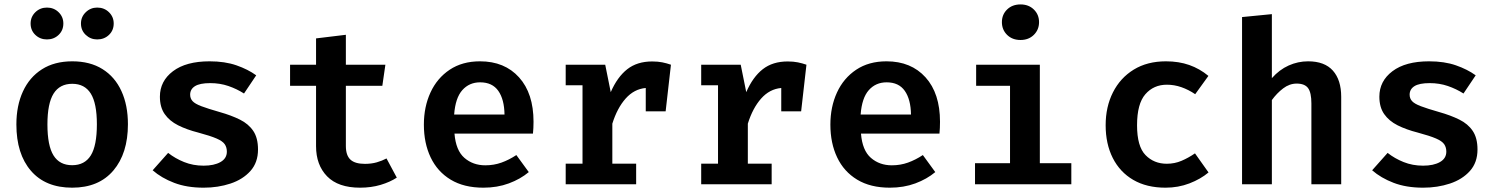

<svg xmlns="http://www.w3.org/2000/svg" viewBox="-20 -837 6809 872"><path d="M308.2 -558.5Q389.2 -558.5 445.6 -523.1Q502.1 -487.7 531.5 -423.3Q561 -359 561 -272.8Q561 -140.5 494.9 -62.6Q428.7 15.4 307.7 15.4Q186.7 15.4 120.5 -61.3Q54.4 -137.9 54.4 -271.8Q54.4 -356.9 84.1 -421.5Q113.8 -486.2 170.5 -522.3Q227.2 -558.5 308.2 -558.5ZM308.2 -456.4Q251.3 -456.4 223.3 -411.8Q195.4 -367.2 195.4 -271.8Q195.4 -175.4 223.1 -131Q250.8 -86.7 307.7 -86.7Q364.6 -86.7 392.3 -131Q420 -175.4 420 -272.8Q420 -367.7 392.3 -412.1Q364.6 -456.4 308.2 -456.4ZM193.3 -657.9Q162.1 -657.9 140.5 -678.5Q119 -699 119 -730.3Q119 -760.5 140.5 -781.5Q162.1 -802.6 193.3 -802.6Q224.6 -802.6 246.2 -781.5Q267.7 -760.5 267.7 -730.3Q267.7 -699 246.2 -678.5Q224.6 -657.9 193.3 -657.9ZM421.5 -657.9Q391.3 -657.9 369.5 -678.5Q347.7 -699 347.7 -730.3Q347.7 -760.5 369.5 -781.5Q391.3 -802.6 421.5 -802.6Q453.3 -802.6 474.9 -781.5Q496.4 -760.5 496.4 -730.3Q496.4 -699 474.9 -678.5Q453.3 -657.9 421.5 -657.9Z M904.6 -84.6Q952.3 -84.6 981.3 -101Q1010.3 -117.4 1010.3 -148.2Q1010.3 -167.7 1000.8 -181.8Q991.3 -195.9 963.6 -207.9Q935.9 -220 880.5 -234.9Q828.2 -248.2 789 -267.9Q749.7 -287.7 727.9 -319Q706.2 -350.3 706.2 -397.9Q706.2 -468.7 765.6 -513.6Q825.1 -558.5 931.8 -558.5Q1001.5 -558.5 1053.8 -540.3Q1106.2 -522.1 1143.6 -494.9L1088.2 -412.3Q1055.4 -433.3 1017.2 -446.4Q979 -459.5 934.9 -459.5Q887.2 -459.5 865.4 -445.6Q843.6 -431.8 843.6 -407.2Q843.6 -389.7 854.6 -377.7Q865.6 -365.6 894.6 -354.6Q923.6 -343.6 977.4 -328.2Q1030.3 -313.3 1069.5 -293.8Q1108.7 -274.4 1130.3 -242.3Q1151.8 -210.3 1151.8 -157.9Q1151.8 -99 1117.4 -60.5Q1083.1 -22.1 1026.7 -3.3Q970.3 15.4 905.1 15.4Q828.2 15.4 770.8 -6.7Q713.3 -28.7 673.3 -63.6L743.6 -142.6Q775.4 -117.4 816.2 -101Q856.9 -84.6 904.6 -84.6Z M1782.1 -30.3Q1751.8 -10.3 1708.7 2.6Q1665.6 15.4 1615.4 15.4Q1515.9 15.4 1465.6 -36.2Q1415.4 -87.7 1415.4 -173.3V-447.2H1297.4V-543.1H1415.4V-662.6L1550.8 -679V-543.1H1730.3L1716.4 -447.2H1550.8V-173.8Q1550.8 -131.8 1571.3 -112.3Q1591.8 -92.8 1637.4 -92.8Q1666.7 -92.8 1691 -99.7Q1715.4 -106.7 1735.4 -117.4Z M2044.1 -230.3Q2050.3 -153.8 2089.2 -120Q2128.2 -86.2 2184.1 -86.2Q2223.1 -86.2 2257.4 -98.5Q2291.8 -110.8 2325.1 -132.8L2381.5 -55.4Q2343.6 -23.6 2291 -4.1Q2238.5 15.4 2175.4 15.4Q2087.2 15.4 2026.9 -21Q1966.7 -57.4 1935.9 -122.1Q1905.1 -186.7 1905.1 -270.8Q1905.1 -351.8 1935.1 -416.9Q1965.1 -482.1 2022.3 -520.3Q2079.5 -558.5 2160 -558.5Q2271.8 -558.5 2337.4 -485.6Q2403.1 -412.8 2403.1 -284.1Q2403.1 -254.4 2400.5 -230.3ZM2160.5 -463.1Q2111.3 -463.1 2079.7 -427.7Q2048.2 -392.3 2042.6 -316.9H2271.3Q2270.3 -385.6 2243.1 -424.4Q2215.9 -463.1 2160.5 -463.1Z M2549.2 0V-93.8H2625.6V-449.7H2549.2V-543.1H2728.7L2753.8 -418.5Q2783.6 -487.2 2828.7 -522.6Q2873.8 -557.9 2942.1 -557.9Q2968.2 -557.9 2988.2 -553.8Q3008.2 -549.7 3027.2 -543.1L3003.1 -331.3H2912.8V-437.4Q2860 -432.8 2821.5 -389.5Q2783.1 -346.2 2761 -275.4V-93.8H2869.2V0Z M3164.6 0V-93.8H3241V-449.7H3164.6V-543.1H3344.1L3369.2 -418.5Q3399 -487.2 3444.1 -522.6Q3489.2 -557.9 3557.4 -557.9Q3583.6 -557.9 3603.6 -553.8Q3623.6 -549.7 3642.6 -543.1L3618.5 -331.3H3528.2V-437.4Q3475.4 -432.8 3436.9 -389.5Q3398.5 -346.2 3376.4 -275.4V-93.8H3484.6V0Z M3890.3 -230.3Q3896.4 -153.8 3935.4 -120Q3974.4 -86.2 4030.3 -86.2Q4069.2 -86.2 4103.6 -98.5Q4137.9 -110.8 4171.3 -132.8L4227.7 -55.4Q4189.7 -23.6 4137.2 -4.1Q4084.6 15.4 4021.5 15.4Q3933.3 15.4 3873.1 -21Q3812.8 -57.4 3782.1 -122.1Q3751.3 -186.7 3751.3 -270.8Q3751.3 -351.8 3781.3 -416.9Q3811.3 -482.1 3868.5 -520.3Q3925.6 -558.5 4006.2 -558.5Q4117.9 -558.5 4183.6 -485.6Q4249.2 -412.8 4249.2 -284.1Q4249.2 -254.4 4246.7 -230.3ZM4006.7 -463.1Q3957.4 -463.1 3925.9 -427.7Q3894.4 -392.3 3888.7 -316.9H4117.4Q4116.4 -385.6 4089.2 -424.4Q4062.1 -463.1 4006.7 -463.1Z M4614.9 -816.9Q4651.8 -816.9 4675.4 -793.8Q4699 -770.8 4699 -736.4Q4699 -702.1 4675.4 -678.7Q4651.8 -655.4 4614.9 -655.4Q4577.4 -655.4 4553.8 -678.7Q4530.3 -702.1 4530.3 -736.4Q4530.3 -770.8 4553.8 -793.8Q4577.4 -816.9 4614.9 -816.9ZM4702.6 -543.1V-95.9H4845.6V0H4408.2V-95.9H4567.2V-447.2H4413.3V-543.1Z M5279 -93.3Q5314.9 -93.3 5346.2 -106.7Q5377.4 -120 5407.2 -140.5L5468.7 -53.8Q5432.8 -23.6 5382.1 -4.1Q5331.3 15.4 5273.3 15.4Q5187.7 15.4 5126.9 -20Q5066.2 -55.4 5033.8 -119.5Q5001.5 -183.6 5001.5 -268.2Q5001.5 -351.8 5034.6 -417.4Q5067.7 -483.1 5129 -520.8Q5190.3 -558.5 5275.4 -558.5Q5333.8 -558.5 5381.3 -541.8Q5428.7 -525.1 5468.2 -492.3L5408.2 -409.2Q5377.9 -429.7 5345.6 -441Q5313.3 -452.3 5279.5 -452.3Q5219.5 -452.3 5181.8 -409Q5144.1 -365.6 5144.1 -268.2Q5144.1 -171.8 5182.6 -132.6Q5221 -93.3 5279 -93.3Z M5756.4 -772.8V-482.1Q5790.3 -520.5 5832.6 -539.5Q5874.9 -558.5 5921 -558.5Q5995.9 -558.5 6033.6 -516.2Q6071.3 -473.8 6071.3 -397.4V0H5935.9V-367.2Q5935.9 -416.4 5920.8 -436.9Q5905.6 -457.4 5869.2 -457.4Q5836.4 -457.4 5807.7 -435.6Q5779 -413.8 5756.4 -382.6V0H5621V-759.5Z M6443.1 -84.6Q6490.8 -84.6 6519.7 -101Q6548.7 -117.4 6548.7 -148.2Q6548.7 -167.7 6539.2 -181.8Q6529.7 -195.9 6502.1 -207.9Q6474.4 -220 6419 -234.9Q6366.7 -248.2 6327.4 -267.9Q6288.2 -287.7 6266.4 -319Q6244.6 -350.3 6244.6 -397.9Q6244.6 -468.7 6304.1 -513.6Q6363.6 -558.5 6470.3 -558.5Q6540 -558.5 6592.3 -540.3Q6644.6 -522.1 6682.1 -494.9L6626.7 -412.3Q6593.8 -433.3 6555.6 -446.4Q6517.4 -459.5 6473.3 -459.5Q6425.6 -459.5 6403.8 -445.6Q6382.1 -431.8 6382.1 -407.2Q6382.1 -389.7 6393.1 -377.7Q6404.1 -365.6 6433.1 -354.6Q6462.1 -343.6 6515.9 -328.2Q6568.7 -313.3 6607.9 -293.8Q6647.2 -274.4 6668.7 -242.3Q6690.3 -210.3 6690.3 -157.9Q6690.3 -99 6655.9 -60.5Q6621.5 -22.1 6565.1 -3.3Q6508.7 15.4 6443.6 15.4Q6366.7 15.4 6309.2 -6.7Q6251.8 -28.7 6211.8 -63.6L6282.1 -142.6Q6313.8 -117.4 6354.6 -101Q6395.4 -84.6 6443.1 -84.6Z"/></svg>

Font: Fira Code SemiBold
Style: Regular
Weight: 600
Designer: Carrois Corporate, Edenspiekermann AG, Nikita Prokopov
Foundry: Carrois Corporate, Edenspiekermann AG, Nikita Prokopov
Version: Version 6.002